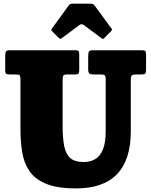

<svg xmlns="http://www.w3.org/2000/svg" viewBox="-20 -1030 842 1070"><path d="M542 -615H501.5Q483.5 -615 477.5 -620.8Q471.5 -626.5 471.5 -643.5V-713.5Q471.5 -734 475.2 -742Q479 -750 499.5 -750H770Q786 -750 790 -745Q794 -740 794 -723V-642.5Q794 -624.5 789.2 -619.8Q784.5 -615 768 -615H740Q720.5 -615 714.8 -610Q709 -605 709 -584.5V-300Q709 20 404 20Q299.5 20 237.5 -5.5Q175.5 -31 144.5 -76.2Q113.5 -121.5 103.8 -181.5Q94 -241.5 94 -310V-589.5Q94 -607 88.8 -611Q83.5 -615 67 -615H39Q20.5 -615 14.8 -618.5Q9 -622 9 -640.5V-718.5Q9 -737 13.5 -743.5Q18 -750 36 -750H400.5Q414 -750 417.8 -745.2Q421.5 -740.5 421.5 -726V-639.5Q421.5 -624.5 417.2 -619.8Q413 -615 397 -615H357Q336.5 -615 332.8 -608.8Q329 -602.5 329 -582V-330Q329 -259 338.2 -214.2Q347.5 -169.5 372.8 -148.2Q398 -127 446.5 -127Q482 -127 509.8 -142.8Q537.5 -158.5 553.2 -196.2Q569 -234 569 -300V-589.5Q569 -606.5 563.2 -610.8Q557.5 -615 542 -615ZM306 -820 271.5 -855Q266 -860.5 265.8 -863Q265.5 -865.5 270 -872L364 -1001Q368 -1007 373.8 -1008.2Q379.5 -1009.5 390.5 -1009.5H483Q500 -1009.5 506 -1001L602 -870Q607.5 -864.5 598 -855L561 -818Q555.5 -812.5 553.5 -812.8Q551.5 -813 545 -817.5L447.5 -890Q434.5 -899.5 422.5 -890.5L324 -817Q315.5 -810.5 306 -820Z"/></svg>

Font: Besley* Narrow Fatface
Style: Regular
Weight: 900
Width: 4
Designer: Owen Earl
Foundry: indestructible type*
Version: Version 3.000; ttfautohint (v1.8.3)